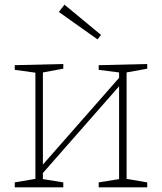

<svg xmlns="http://www.w3.org/2000/svg" viewBox="-20 -799 691 819"><path d="M608 -526V-506L520 -490V-36L608 -21V0H401V-21L488 -35V-431L163 -61V-35L250 -21V0H43V-21L131 -36V-489L43 -501V-521L250 -526V-506L163 -490V-97L488 -467V-490L401 -501V-521ZM231 -748 255 -779 411 -650 396 -631Z"/></svg>

Font: Bitter Pro ExtraLight
Style: Regular
Weight: 275
Designer: Sol Matas, and Bitter project Authors
Foundry: Sol Matas
Version: Version 1.010